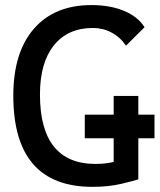

<svg xmlns="http://www.w3.org/2000/svg" viewBox="-20 -723 626 753"><path d="M342.8 9.8Q187.5 9.8 109.9 -79.6Q32.2 -168.9 32.2 -347.7Q32.2 -517.1 112.8 -610.1Q193.4 -703.1 338.9 -703.1Q411.6 -703.1 466.3 -680.4Q521 -657.7 546.9 -616.2L474.1 -543.9Q451.7 -577.1 417.7 -595.2Q383.8 -613.3 344.7 -613.3Q246.1 -613.3 191.4 -545.2Q136.7 -477.1 136.7 -352.5Q136.7 -216.3 191.4 -148.2Q246.1 -80.1 354.5 -80.1Q397.5 -80.1 430.4 -89.1Q463.4 -98.1 484.4 -104.5L522.5 -19.5Q502.9 -13.2 454.1 -1.7Q405.3 9.8 342.8 9.8ZM425.8 -19.5V-346.7H522.5V-19.5ZM312.5 -180.7V-273.4H585.9V-180.7Z"/></svg>

Font: Cascadia Code
Style: Regular
Weight: 400
Monospace: yes
Designer: Aaron Bell
Foundry: Saja Typeworks
Version: Version 2106.017